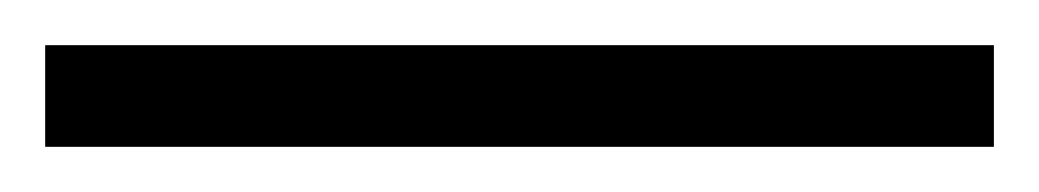

<svg xmlns="http://www.w3.org/2000/svg" viewBox="-22 69 460 85"><path d="M418 134V89H-2V134Z"/></svg>

Font: Noto Sans Ethiopic SemiCondensed Light
Style: Regular
Weight: 300
Width: 4
Designer: Monotype Design Team
Foundry: Monotype Imaging Inc.
Version: Version 2.102